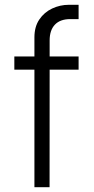

<svg xmlns="http://www.w3.org/2000/svg" viewBox="-20 -781 391 801"><path d="M307.9 -545.5V-490.4H187.1L186.8 0H123.6V-490.4H39.8V-545.5H123.6V-625.4Q123.6 -669.4 144 -699.6Q164.4 -729.8 197.4 -745.4Q230.5 -761 267.4 -761H307.9V-701.3H273.1Q231.2 -701.3 209.2 -678.3Q187.1 -655.2 187.1 -612.2V-545.5Z"/></svg>

Font: Inter Zeller Light
Style: Regular
Weight: 300
Designer: Rasmus Andersson; Joe Bland
Foundry: zeller
Version: Version 3.015;git-dec3a8cb1